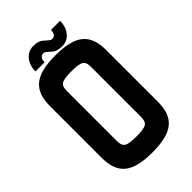

<svg xmlns="http://www.w3.org/2000/svg" viewBox="-339 -1300 1433 1433"><g transform="rotate(-45 377.5 -583.5)"><path d="M377.5 12.5C590 12.5 673.8 -57.5 673.8 -227.5V-772.5C673.8 -942.5 590 -1012.5 377.5 -1012.5C165 -1012.5 81.2 -942.5 81.2 -772.5V-227.5C81.2 -57.5 165 12.5 377.5 12.5ZM187.5 -1032.5H283.8C283.8 -1057.5 293.8 -1087.5 323.8 -1087.5C343.8 -1087.5 358.8 -1066.2 371.2 -1057.5C397.5 -1031.2 423.8 -1023.8 463.8 -1023.8C537.5 -1023.8 585 -1091.2 585 -1170H488.8C488.8 -1145 478.8 -1115 448.8 -1115C428.8 -1115 413.8 -1136.2 401.2 -1145C375 -1171.2 348.8 -1178.8 308.8 -1178.8C235 -1178.8 187.5 -1111.2 187.5 -1032.5ZM250 -240V-760C250 -827.5 270 -843.8 377.5 -843.8C485 -843.8 505 -827.5 505 -760V-240C505 -172.5 485 -156.2 377.5 -156.2C270 -156.2 250 -172.5 250 -240Z"/></g></svg>

Font: Basalte Marquee
Style: Regular
Weight: 400
Designer: Ange Degheest & Benjamin Gomez & Eugénie Bidaut
Foundry: Velvetyne Type Foundry
Version: Version 1.000;FEAKit 1.0